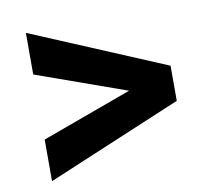

<svg xmlns="http://www.w3.org/2000/svg" viewBox="-60 -602 636 597"><g transform="rotate(-10 258.0 -304.0)"><path d="M58.1 -201.2 342.8 -305.2 58.1 -406.7V-538.1L483.4 -359.4V-248.5L58.1 -69.8Z"/></g></svg>

Font: Vazirmatn RD
Style: Bold
Weight: 700
Designer: Saber Rastikerdar
Foundry: Saber Rastikerdar
Version: Version 32.102